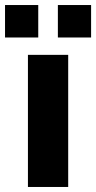

<svg xmlns="http://www.w3.org/2000/svg" viewBox="-56 -743 382 763"><path d="M55 0V-525H215V0ZM-36 -594V-723H96V-594ZM174 -594V-723H306V-594Z"/></svg>

Font: Raleway ExtraBold
Style: Regular
Weight: 800
Designer: Matt McInerney, Pablo Impallari, Rodrigo Fuenzalida
Foundry: Matt McInerney, Pablo Impallari, Rodrigo Fuenzalida
Version: Version 4.026